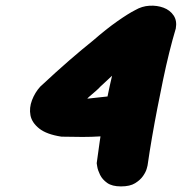

<svg xmlns="http://www.w3.org/2000/svg" viewBox="-20 -671 650 687"><path d="M413 -4Q381 -4 363.5 -16.5Q346 -29 338 -45.5Q330 -62 328 -74.5Q326 -87 326 -87Q332 -130 336.5 -162.5Q341 -195 345.5 -222.5Q350 -250 355 -276Q360 -302 366 -332Q372 -362 381 -400L339 -361Q335 -356 323 -345.5Q311 -335 301.5 -327Q292 -319 293 -318L412 -331L408 -189Q370 -185 339 -183Q308 -181 275.5 -181Q243 -181 200 -182Q147 -190 120.5 -211Q94 -232 89 -258.5Q84 -285 94.5 -312.5Q105 -340 124 -361Q183 -416 228 -455Q273 -494 313 -526Q360 -567 400 -595Q440 -623 464 -635Q488 -649 515 -650.5Q542 -652 565 -643.5Q588 -635 601 -616Q614 -597 609 -569Q597 -529 585.5 -482.5Q574 -436 563.5 -385.5Q553 -335 543 -283.5Q533 -232 524 -180Q515 -128 508 -79Q508 -79 505 -67.5Q502 -56 492 -41.5Q482 -27 463.5 -15.5Q445 -4 413 -4Z"/></svg>

Font: Sour Gummy Black
Style: Italic
Weight: 900
Italic angle: -11.3°
Designer: Stefie Justprince
Foundry: Eifetstype
Version: Version 1.000